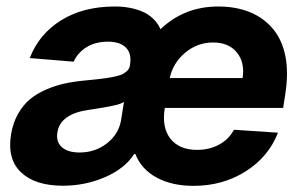

<svg xmlns="http://www.w3.org/2000/svg" viewBox="-20 -573 954 603"><path d="M587.4 10.7Q519.9 10.7 471.9 -15.3Q424 -41.2 405.2 -89.1H401.3Q372.5 -44 310.4 -16.9Q248.2 10.3 177.6 10.3Q90.6 10.3 46.2 -31.6Q1.8 -73.5 14.9 -152.3Q21 -187.9 36.8 -215.6Q52.6 -243.3 74 -261.2Q95.5 -279.1 124.6 -291.7Q153.8 -304.3 183.2 -310.7Q212.7 -317.1 247.9 -320.3Q269.5 -322.4 281.6 -323.7Q293.7 -324.9 309.5 -327.1Q325.3 -329.2 333.5 -331Q341.6 -332.7 351.7 -335.4Q361.9 -338.1 366.8 -341.1Q371.8 -344.1 377.1 -348.4Q382.5 -352.6 384.9 -357.8Q387.4 -362.9 388.5 -369.3V-371.4Q393.8 -404.8 375.5 -423.5Q357.2 -442.1 318.9 -442.1Q279.8 -442.1 252 -424.9Q224.1 -407.7 211.3 -379.3L73.5 -390.6Q102.6 -466.3 172.2 -509.4Q241.8 -552.6 340.9 -552.6Q364.7 -552.6 385.7 -548.8Q406.6 -545.1 426 -537.1Q445.3 -529.1 460.4 -514.9Q475.5 -500.7 484 -481.2Q558.6 -552.6 665.5 -552.6Q720.2 -552.6 763.5 -535.3Q806.8 -518.1 836.3 -483.5Q865.8 -448.9 876.2 -397Q886.7 -345.2 875.7 -275.6L869.3 -234H497.5V-233.7Q487.6 -172.9 515.1 -137.6Q542.6 -102.3 599.1 -102.3Q637.1 -102.3 667.6 -118.6Q698.2 -134.9 714.8 -165.5L853 -156.2Q823.5 -80.3 751.6 -34.8Q679.7 10.7 587.4 10.7ZM229.8 -94.1Q279.1 -94.1 315.9 -122.9Q352.6 -151.6 360.1 -195L369.3 -252.8Q363.6 -249.3 354.8 -246.3Q345.9 -243.3 331.3 -240.4Q316.8 -237.6 308.9 -236Q301.1 -234.4 282.1 -231.5Q263.1 -228.7 261 -228.3Q169.4 -215.9 160.2 -157.3Q155.5 -127.1 174.5 -110.6Q193.5 -94.1 229.8 -94.1ZM513.1 -327.8H741.8Q749.6 -376.8 723.9 -408.2Q698.2 -439.6 649.5 -439.6Q599.8 -439.6 561.4 -407.3Q523.1 -375 513.1 -327.8Z"/></svg>

Font: Karasuma Gothic
Style: Bold Italic
Weight: 700
Italic angle: 9.39998°
Designer: Rasmus Andersson / Ryoko Nishizuka
Foundry: Genbu
Version: Version 1.00